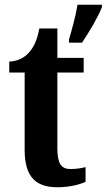

<svg xmlns="http://www.w3.org/2000/svg" viewBox="-20 -780 450 810"><path d="M271 -613V-600H326C355 -643 394 -708 410 -750V-760H307C300 -715 283 -654 271 -613ZM222 10C280 10 322 -4 341 -13V-75C322 -70 301 -67 277 -67C236 -67 222 -93 222 -156V-474H333V-536H222V-660H146C137 -612 123 -583 106 -563C89 -541 60 -522 19 -520V-474H84V-147C84 -31 134 10 222 10Z"/></svg>

Font: Noto Serif Ethiopic Condensed
Style: Bold
Weight: 700
Width: 3
Designer: Monotype Design Team
Foundry: Monotype Imaging Inc.
Version: Version 2.102